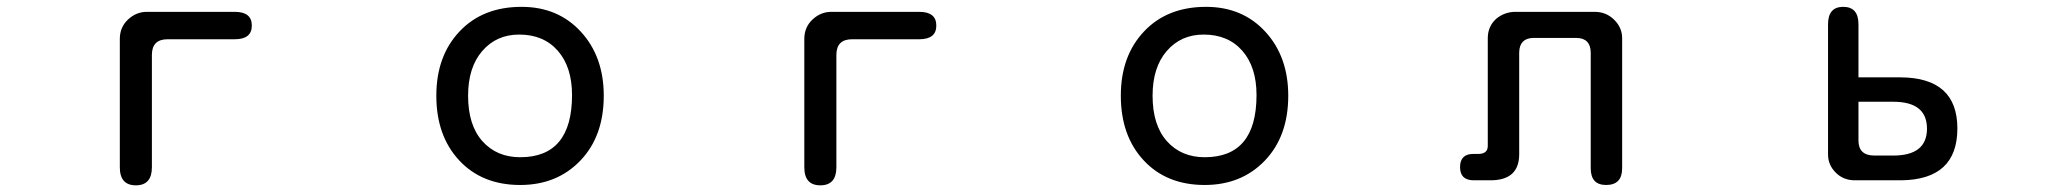

<svg xmlns="http://www.w3.org/2000/svg" viewBox="-20 -519 6040 561"><path d="M330.1 -405.3Q330.1 -439.5 354 -461.9Q377.9 -484.4 409.2 -484.4H666Q715.8 -484.4 715.8 -444.3Q715.8 -404.3 666 -404.3H469.7Q423.8 -404.3 423.8 -358.4V-30.3Q423.8 22.5 377 22.5Q330.1 22.5 330.1 -30.3V-405.3Z M1503.9 -499Q1610.4 -499 1677.2 -426.3Q1744.1 -353.5 1744.1 -239.3Q1744.1 -121.1 1675.8 -49.8Q1607.4 21.5 1500 21.5Q1388.7 21.5 1321.8 -50.3Q1254.9 -122.1 1254.9 -239.3Q1254.9 -355.5 1322.8 -427.2Q1390.6 -499 1503.9 -499ZM1497.1 -418Q1430.7 -418 1389.2 -370.1Q1347.7 -322.3 1347.7 -239.3Q1347.7 -153.3 1389.6 -106.4Q1431.6 -59.6 1500 -59.6Q1651.4 -59.6 1651.4 -241.2Q1651.4 -323.2 1609.9 -370.6Q1568.4 -418 1497.1 -418Z M2330.1 -405.3Q2330.1 -439.5 2354 -461.9Q2377.9 -484.4 2409.2 -484.4H2666Q2715.8 -484.4 2715.8 -444.3Q2715.8 -404.3 2666 -404.3H2469.7Q2423.8 -404.3 2423.8 -358.4V-30.3Q2423.8 22.5 2377 22.5Q2330.1 22.5 2330.1 -30.3V-405.3Z M3503.9 -499Q3610.4 -499 3677.2 -426.3Q3744.1 -353.5 3744.1 -239.3Q3744.1 -121.1 3675.8 -49.8Q3607.4 21.5 3500 21.5Q3388.7 21.5 3321.8 -50.3Q3254.9 -122.1 3254.9 -239.3Q3254.9 -355.5 3322.8 -427.2Q3390.6 -499 3503.9 -499ZM3497.1 -418Q3430.7 -418 3389.2 -370.1Q3347.7 -322.3 3347.7 -239.3Q3347.7 -153.3 3389.6 -106.4Q3431.6 -59.6 3500 -59.6Q3651.4 -59.6 3651.4 -241.2Q3651.4 -323.2 3609.9 -370.6Q3568.4 -418 3497.1 -418Z M4627.9 -366.2Q4627 -407.2 4586.9 -408.2H4460Q4419.9 -407.2 4418.9 -366.2V-68.4Q4418.9 7.8 4335 7.8H4286.1Q4246.1 7.8 4246.1 -30.8Q4246.1 -69.3 4285.2 -69.3H4301.8Q4327.1 -70.3 4327.1 -92.8V-407.2Q4327.1 -442.4 4352.5 -464.8Q4377 -484.4 4408.2 -484.4H4639.6Q4672.9 -484.4 4696.3 -461.4Q4719.7 -438.5 4719.7 -407.2V-27.3Q4719.7 21.5 4672.9 21.5Q4627.9 21.5 4627.9 -27.3V-366.2Z M5410.2 -293H5533.2Q5699.2 -292 5699.2 -143.6Q5699.2 5.9 5535.2 7.8H5399.4Q5366.2 7.8 5343.8 -14.6Q5321.3 -37.1 5321.3 -67.4V-448.2Q5321.3 -499 5365.7 -499Q5410.2 -499 5410.2 -448.2V-293ZM5410.2 -221.7V-108.4Q5410.2 -64.5 5457 -64.5H5511.7Q5610.4 -64.5 5610.4 -143.1Q5610.4 -221.7 5511.7 -221.7H5410.2Z"/></svg>

Font: jf-openhuninn-1.0
Style: Regular
Weight: 400
Designer: [Kosugi Maru]
      Designed by Motoya company      

      [Varela Round]
      Joe Prince(Latin component); Avraham Co
Foundry: justfont CO.,LTD.
Version: 1.0